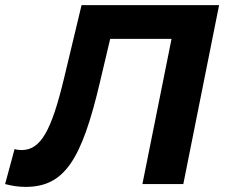

<svg xmlns="http://www.w3.org/2000/svg" viewBox="-60 -720 879 751"><path d="M259 -700 191 -416C141 -207 99 -133 24 -133C15 -133 6 -134 -3 -137L-40 0C-13 7 12 11 40 11C191 11 259 -92 331 -399L371 -568H611L497 0H657L797 -700Z"/></svg>

Font: AWKNG-Font
Style: Bold Italic
Weight: 700
Italic angle: -11.3°
Designer: Awakening Church
Foundry: Awakening Church
Version: Version 1.700;PS 001.700;hotconv 1.0.88;makeotf.lib2.5.64775